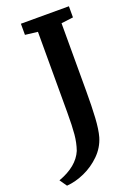

<svg xmlns="http://www.w3.org/2000/svg" viewBox="-224 -826 767 1086"><g transform="rotate(-20 160.0 -283.0)"><path d="M339 -691 267 -682V-273Q267 -181 263 -113.5Q259 -46 247 -3Q230 54 187 96.5Q144 139 89.5 163.5Q35 188 -18 192L-48 149Q66 108 101 26Q116 -17 120.5 -66.5Q125 -116 125 -197V-682L50 -691V-758H339Z"/></g></svg>

Font: Martel ExtraBold
Style: Regular
Weight: 800
Designer: Dan Reynolds
Foundry: Dan Reynolds
Version: Version 1.001; ttfautohint (v1.1) -l 5 -r 5 -G 72 -x 0 -D la